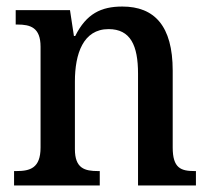

<svg xmlns="http://www.w3.org/2000/svg" viewBox="-20 -567 644 587"><path d="M23 0H285V-44H280C239 -44 209 -52 209 -111V-318C209 -402 234 -478 312 -478C379 -478 402 -428 402 -342V0H579V-44H575C533 -44 508 -53 508 -116V-351C508 -488 452 -547 354 -547C289 -547 244 -525 210 -457H206L194 -536H28V-492H33C73 -492 104 -483 104 -424V-116C104 -53 72 -44 30 -44H23Z"/></svg>

Font: Noto Serif Devanagari SemiCondensed Medium
Style: Regular
Weight: 500
Width: 4
Designer: Universal Thirst, Indian Type Foundry and the Monotype Design Team
Foundry: Monotype Imaging Inc.
Version: Version 2.004